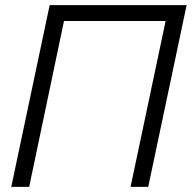

<svg xmlns="http://www.w3.org/2000/svg" viewBox="-20 -730 750 750"><path d="M24 0 174 -710H709L559 0H490L627 -648H230L94 0Z"/></svg>

Font: Raleway-v4020
Style: Italic
Weight: 400
Italic angle: -12°
Designer: Matt McInerney, Pablo Impallari, Rodrigo Fuenzalida
Foundry: Matt McInerney, Pablo Impallari, Rodrigo Fuenzalida
Version: Version 4.020;PS 004.020;hotconv 1.0.88;makeotf.lib2.5.64775